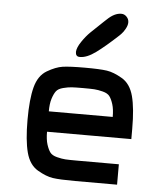

<svg xmlns="http://www.w3.org/2000/svg" viewBox="-53 -797 724 844"><g transform="rotate(5 309.0 -375.0)"><path d="M284 -545H282Q264 -545 264 -566Q265 -585 283 -611.5Q301 -638 319.5 -656Q338 -674 373 -707Q377 -711 380 -713.5Q383 -716 386 -719Q418 -750 448 -750H449Q462 -750 472 -739.5Q482 -729 482 -715Q482 -702 473.5 -686.5Q465 -671 456 -662L448 -654Q392 -602 353 -573.5Q314 -545 284 -545ZM309 0Q242 0 211.5 -4.5Q181 -9 143.5 -31Q106 -53 92 -106Q78 -159 78 -250Q78 -341 92 -394Q106 -447 143.5 -469Q181 -491 211.5 -495.5Q242 -500 309 -500Q376 -500 406.5 -495.5Q437 -491 474.5 -469Q512 -447 526 -394Q540 -341 540 -250V-205H168Q168 -171 175 -149Q182 -127 191 -115Q200 -103 221.5 -97.5Q243 -92 259 -91Q275 -90 309 -90H495V0ZM168 -295H450Q450 -329 443 -351Q436 -373 427 -385Q418 -397 396.5 -402.5Q375 -408 359 -409Q343 -410 309 -410Q275 -410 259 -409Q243 -408 221.5 -402.5Q200 -397 191 -385Q182 -373 175 -351Q168 -329 168 -295Z"/></g></svg>

Font: Hermit
Style: Regular
Weight: 400
Designer: Pablo Caro
Version: Version 2.000;PS 002.000;hotconv 1.0.88;makeotf.lib2.5.64775